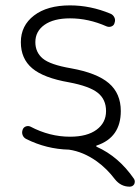

<svg xmlns="http://www.w3.org/2000/svg" viewBox="-20 -576 528 724"><path d="M396.5 -524.4Q406.2 -520.5 411.1 -510.7Q416 -501 412.1 -490.2Q410.2 -480.5 400.9 -476.6Q391.6 -472.7 381.8 -476.6Q313.5 -506.8 244.1 -506.8Q182.6 -506.8 147.9 -482.4Q113.3 -458 113.3 -417Q113.3 -378.9 141.1 -355.5Q168.9 -332 248 -318.4Q345.7 -300.8 390.6 -262.2Q435.5 -223.6 435.5 -157.2Q435.5 -57.6 344.7 -27.3Q342.8 -27.3 342.8 -25.4Q342.8 -23.4 344.7 -22.5Q427.7 14.6 485.4 98.6Q488.3 103.5 488.3 108.4Q488.3 113.3 486.3 118.2Q480.5 127.9 468.8 127.9Q435.5 127.9 413.1 99.6Q382.8 59.6 344.7 32.2Q293.9 -3.9 240.2 -11.7Q155.3 -13.7 79.1 -51.8Q69.3 -56.6 65.4 -66.4Q61.5 -76.2 65.4 -86.9Q68.4 -95.7 77.1 -99.1Q85.9 -102.5 94.7 -98.6Q167 -60.5 244.1 -60.5Q308.6 -60.5 344.2 -86.9Q379.9 -113.3 379.9 -157.2Q379.9 -201.2 348.6 -226.1Q317.4 -251 240.2 -265.6Q144.5 -282.2 101.6 -318.4Q58.6 -354.5 58.6 -417Q58.6 -479.5 108.4 -517.6Q158.2 -555.7 244.1 -555.7Q321.3 -555.7 396.5 -524.4Z"/></svg>

Font: irohamaru Light
Style: Regular
Weight: 200
Designer: [Source Han Sans]
Ryoko NISHIZUKA  (kana & ideographs); Paul D. Hunt (Latin, Greek & Cyrillic); Wenlong ZHANG  (bopomofo
Version: Version 1.01